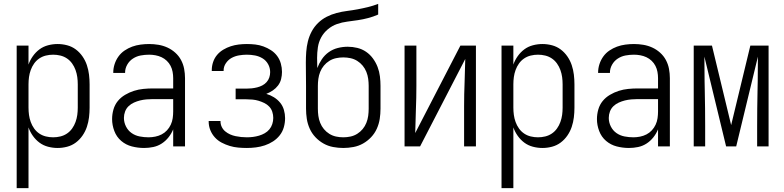

<svg xmlns="http://www.w3.org/2000/svg" viewBox="-20 -755 4040 990"><path d="M66 215V-520H127V-422Q135 -445 149.5 -465.5Q164 -486 183.5 -500.5Q203 -515 227.5 -521.5Q252 -528 277 -528Q302 -528 326.5 -521.5Q351 -515 371 -500Q391 -485 405.5 -464Q420 -443 428 -419Q436 -395 439 -370Q442 -345 442 -320V-200Q442 -175 439 -150Q436 -125 428 -101Q420 -77 405.5 -56Q391 -35 371 -20Q351 -5 326.5 1.5Q302 8 277 8Q252 8 227.5 1.5Q203 -5 183.5 -19.5Q164 -34 149.5 -54.5Q135 -75 127 -98V215ZM254 -47Q273 -47 291.5 -51.5Q310 -56 325.5 -66.5Q341 -77 352 -92.5Q363 -108 369.5 -126Q376 -144 378.5 -162.5Q381 -181 381 -200V-320Q381 -339 378.5 -357.5Q376 -376 369.5 -394Q363 -412 352 -427.5Q341 -443 325.5 -453.5Q310 -464 291.5 -468.5Q273 -473 254 -473Q235 -473 216.5 -468.5Q198 -464 182.5 -453.5Q167 -443 156 -427.5Q145 -412 138.5 -394Q132 -376 129.5 -357.5Q127 -339 127 -320V-200Q127 -181 129.5 -162.5Q132 -144 138.5 -126Q145 -108 156 -92.5Q167 -77 182.5 -66.5Q198 -56 216.5 -51.5Q235 -47 254 -47Z M723 8Q691 8 660 0Q629 -8 605 -28.5Q581 -49 569.5 -79.5Q558 -110 558 -141Q558 -166 565 -190.5Q572 -215 587.5 -234Q603 -253 625 -266Q647 -279 670.5 -286.5Q694 -294 719 -296.5Q744 -299 768 -299H873V-352Q873 -368 870 -384.5Q867 -401 859.5 -415.5Q852 -430 840 -441.5Q828 -453 813 -460Q798 -467 781.5 -470Q765 -473 749 -473Q727 -473 705.5 -469Q684 -465 665.5 -453Q647 -441 636 -421.5Q625 -402 625 -381V-379H564V-381Q564 -403 571 -424.5Q578 -446 591 -464Q604 -482 622.5 -494.5Q641 -507 661.5 -514.5Q682 -522 704.5 -525Q727 -528 749 -528Q773 -528 797 -524Q821 -520 843 -510Q865 -500 883.5 -483.5Q902 -467 913.5 -445.5Q925 -424 929.5 -400Q934 -376 934 -352V0H873V-88Q864 -66 849 -47Q834 -28 814 -15Q794 -2 770.5 3Q747 8 723 8ZM746 -47Q763 -47 780.5 -50.5Q798 -54 813.5 -62Q829 -70 841 -83Q853 -96 860.5 -112Q868 -128 870.5 -145.5Q873 -163 873 -180V-244H768Q752 -244 735 -242.5Q718 -241 702 -237Q686 -233 670.5 -226Q655 -219 643 -207.5Q631 -196 625 -180Q619 -164 619 -147Q619 -124 629.5 -103Q640 -82 658.5 -69Q677 -56 700 -51.5Q723 -47 746 -47Z M1253 8Q1231 8 1208.5 6Q1186 4 1164.5 -2.5Q1143 -9 1123 -19.5Q1103 -30 1088 -46.5Q1073 -63 1064.5 -84Q1056 -105 1056 -128V-131H1117V-129Q1117 -114 1123.5 -100.5Q1130 -87 1141.5 -77.5Q1153 -68 1166.5 -62Q1180 -56 1194.5 -53Q1209 -50 1223.5 -48.5Q1238 -47 1253 -47Q1269 -47 1284.5 -49Q1300 -51 1315.5 -55.5Q1331 -60 1345 -68Q1359 -76 1369 -88Q1379 -100 1384 -115.5Q1389 -131 1389 -147Q1389 -163 1384 -178.5Q1379 -194 1368 -205.5Q1357 -217 1342.5 -224Q1328 -231 1313 -235.5Q1298 -240 1282 -241.5Q1266 -243 1250 -243H1195V-298H1250Q1264 -298 1278 -299.5Q1292 -301 1306 -304.5Q1320 -308 1332.5 -314.5Q1345 -321 1354.5 -331.5Q1364 -342 1368.5 -355.5Q1373 -369 1373 -383Q1373 -405 1362.5 -424Q1352 -443 1334 -454Q1316 -465 1295 -469Q1274 -473 1253 -473Q1233 -473 1212.5 -469.5Q1192 -466 1174.5 -456.5Q1157 -447 1145 -429.5Q1133 -412 1133 -392V-389H1072V-394Q1072 -415 1079 -435.5Q1086 -456 1099.5 -472Q1113 -488 1131.5 -499Q1150 -510 1170 -516.5Q1190 -523 1211 -525.5Q1232 -528 1253 -528Q1275 -528 1296.5 -525.5Q1318 -523 1338.5 -515.5Q1359 -508 1377.5 -496Q1396 -484 1409 -466.5Q1422 -449 1428 -427.5Q1434 -406 1434 -384Q1434 -366 1429.5 -347.5Q1425 -329 1413.5 -314Q1402 -299 1386.5 -288.5Q1371 -278 1353 -271Q1374 -265 1392.5 -253.5Q1411 -242 1424.5 -225.5Q1438 -209 1444 -188Q1450 -167 1450 -146Q1450 -122 1443.5 -99Q1437 -76 1422.5 -57.5Q1408 -39 1388 -26Q1368 -13 1345.5 -5.5Q1323 2 1299.5 5Q1276 8 1253 8Z M1750 8Q1724 8 1697.5 3Q1671 -2 1648 -15Q1625 -28 1606.5 -47.5Q1588 -67 1577 -91.5Q1566 -116 1562 -142Q1558 -168 1558 -195V-312Q1558 -342 1557.5 -372Q1557 -402 1557 -432Q1557 -460 1559 -487.5Q1561 -515 1567.5 -541.5Q1574 -568 1587 -592.5Q1600 -617 1620 -636.5Q1640 -656 1664.5 -668.5Q1689 -681 1715.5 -688Q1742 -695 1769.5 -698.5Q1797 -702 1824 -707Q1851 -712 1877.5 -718.5Q1904 -725 1930 -735V-680Q1905 -669 1878.5 -662Q1852 -655 1825 -651Q1798 -647 1770.5 -643.5Q1743 -640 1717.5 -631Q1692 -622 1670.5 -604Q1649 -586 1636 -562Q1623 -538 1619 -510.5Q1615 -483 1615 -456Q1615 -443 1615.5 -430.5Q1616 -418 1616 -406V-404Q1625 -428 1639.5 -449.5Q1654 -471 1675 -486Q1696 -501 1721.5 -507.5Q1747 -514 1773 -514Q1798 -514 1822.5 -508Q1847 -502 1867.5 -488Q1888 -474 1903 -453.5Q1918 -433 1927 -409.5Q1936 -386 1939 -361Q1942 -336 1942 -312V-195Q1942 -168 1938 -142Q1934 -116 1923 -91.5Q1912 -67 1893.5 -47.5Q1875 -28 1852 -15Q1829 -2 1802.5 3Q1776 8 1750 8ZM1750 -47Q1769 -47 1787.5 -51Q1806 -55 1822 -65Q1838 -75 1850 -89.5Q1862 -104 1869 -121.5Q1876 -139 1878.5 -157.5Q1881 -176 1881 -195V-312Q1881 -330 1878.5 -348.5Q1876 -367 1869 -384.5Q1862 -402 1850 -416.5Q1838 -431 1822 -441Q1806 -451 1787.5 -455Q1769 -459 1750 -459Q1731 -459 1712.5 -455Q1694 -451 1678 -441Q1662 -431 1650 -416.5Q1638 -402 1631 -384.5Q1624 -367 1621.5 -348.5Q1619 -330 1619 -312V-195Q1619 -176 1621.5 -157.5Q1624 -139 1631 -121.5Q1638 -104 1650 -89.5Q1662 -75 1678 -65Q1694 -55 1712.5 -51Q1731 -47 1750 -47Z M2066 0V-520H2127V-312Q2127 -251 2124.5 -190.5Q2122 -130 2121 -69L2354 -520H2434V0H2373V-208Q2373 -269 2375.5 -329.5Q2378 -390 2379 -451L2146 0Z M2566 215V-520H2627V-422Q2635 -445 2649.5 -465.5Q2664 -486 2683.5 -500.5Q2703 -515 2727.5 -521.5Q2752 -528 2777 -528Q2802 -528 2826.5 -521.5Q2851 -515 2871 -500Q2891 -485 2905.5 -464Q2920 -443 2928 -419Q2936 -395 2939 -370Q2942 -345 2942 -320V-200Q2942 -175 2939 -150Q2936 -125 2928 -101Q2920 -77 2905.5 -56Q2891 -35 2871 -20Q2851 -5 2826.5 1.5Q2802 8 2777 8Q2752 8 2727.5 1.5Q2703 -5 2683.5 -19.5Q2664 -34 2649.5 -54.5Q2635 -75 2627 -98V215ZM2754 -47Q2773 -47 2791.5 -51.5Q2810 -56 2825.5 -66.5Q2841 -77 2852 -92.5Q2863 -108 2869.5 -126Q2876 -144 2878.5 -162.5Q2881 -181 2881 -200V-320Q2881 -339 2878.5 -357.5Q2876 -376 2869.5 -394Q2863 -412 2852 -427.5Q2841 -443 2825.5 -453.5Q2810 -464 2791.5 -468.5Q2773 -473 2754 -473Q2735 -473 2716.5 -468.5Q2698 -464 2682.5 -453.5Q2667 -443 2656 -427.5Q2645 -412 2638.5 -394Q2632 -376 2629.5 -357.5Q2627 -339 2627 -320V-200Q2627 -181 2629.5 -162.5Q2632 -144 2638.5 -126Q2645 -108 2656 -92.5Q2667 -77 2682.5 -66.5Q2698 -56 2716.5 -51.5Q2735 -47 2754 -47Z M3223 8Q3191 8 3160 0Q3129 -8 3105 -28.5Q3081 -49 3069.5 -79.5Q3058 -110 3058 -141Q3058 -166 3065 -190.5Q3072 -215 3087.5 -234Q3103 -253 3125 -266Q3147 -279 3170.5 -286.5Q3194 -294 3219 -296.5Q3244 -299 3268 -299H3373V-352Q3373 -368 3370 -384.5Q3367 -401 3359.5 -415.5Q3352 -430 3340 -441.5Q3328 -453 3313 -460Q3298 -467 3281.5 -470Q3265 -473 3249 -473Q3227 -473 3205.5 -469Q3184 -465 3165.5 -453Q3147 -441 3136 -421.5Q3125 -402 3125 -381V-379H3064V-381Q3064 -403 3071 -424.5Q3078 -446 3091 -464Q3104 -482 3122.5 -494.5Q3141 -507 3161.5 -514.5Q3182 -522 3204.5 -525Q3227 -528 3249 -528Q3273 -528 3297 -524Q3321 -520 3343 -510Q3365 -500 3383.5 -483.5Q3402 -467 3413.5 -445.5Q3425 -424 3429.5 -400Q3434 -376 3434 -352V0H3373V-88Q3364 -66 3349 -47Q3334 -28 3314 -15Q3294 -2 3270.5 3Q3247 8 3223 8ZM3246 -47Q3263 -47 3280.5 -50.5Q3298 -54 3313.5 -62Q3329 -70 3341 -83Q3353 -96 3360.5 -112Q3368 -128 3370.5 -145.5Q3373 -163 3373 -180V-244H3268Q3252 -244 3235 -242.5Q3218 -241 3202 -237Q3186 -233 3170.5 -226Q3155 -219 3143 -207.5Q3131 -196 3125 -180Q3119 -164 3119 -147Q3119 -124 3129.5 -103Q3140 -82 3158.5 -69Q3177 -56 3200 -51.5Q3223 -47 3246 -47Z M3776 0H3724L3612 -463Q3612 -432 3612.5 -400.5Q3613 -369 3613 -338L3614 -286Q3615 -241 3615.5 -195.5Q3616 -150 3616 -104V0H3557V-520H3651L3750 -110L3849 -520H3943V0H3884V-104Q3884 -150 3884.5 -195.5Q3885 -241 3886 -286L3887 -338Q3887 -369 3887.5 -400.5Q3888 -432 3888 -463Z"/></svg>

Font: Iosevka Term Curly Light
Style: Regular
Weight: 300
Designer: Belleve Invis
Foundry: Belleve Invis
Version: Version 32.3.0